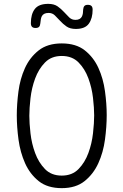

<svg xmlns="http://www.w3.org/2000/svg" viewBox="-20 -965 640 995"><path d="M300 -55Q354 -55 387 -89Q420 -123 438 -172Q456 -221 462 -274.5Q468 -328 468 -367Q468 -405 462 -457.5Q456 -510 438 -559Q420 -608 387 -641.5Q354 -675 300 -675Q246 -675 213 -641Q180 -607 162 -558Q144 -509 138 -456Q132 -403 132 -365Q132 -327 138 -274Q144 -221 162 -172Q180 -123 213 -89Q246 -55 300 -55ZM300 10Q226 10 180.5 -26.5Q135 -63 110 -119Q85 -175 76 -241Q67 -307 67 -367Q67 -425 75.5 -490.5Q84 -556 109 -611.5Q134 -667 180 -703.5Q226 -740 300 -740Q374 -740 419.5 -704Q465 -668 490 -613Q515 -558 524 -492.5Q533 -427 533 -369Q533 -308 524 -241.5Q515 -175 489.5 -119Q464 -63 418.5 -26.5Q373 10 300 10ZM189 -844Q188 -832 182.5 -826Q177 -820 164 -820Q152 -820 146 -826Q140 -832 140 -845Q140 -892 160.5 -918.5Q181 -945 230 -945Q260 -945 278.5 -932Q297 -919 311.5 -903Q326 -887 339 -874.5Q352 -862 371 -862Q384 -862 392 -866.5Q400 -871 404 -878.5Q408 -886 409.5 -896Q411 -906 411 -916Q412 -928 417.5 -934Q423 -940 435 -940Q448 -940 454 -934Q460 -928 460 -915Q460 -870 440.5 -842.5Q421 -815 373 -815Q343 -815 324.5 -828Q306 -841 291.5 -857Q277 -873 264 -885.5Q251 -898 232 -898Q218 -898 209.5 -893.5Q201 -889 197 -881.5Q193 -874 191.5 -864Q190 -854 189 -844Z"/></svg>

Font: Maple Mono ExtraLight
Style: Regular
Weight: 275
Monospace: yes
Designer: subframe7536
Version: Version 7.000